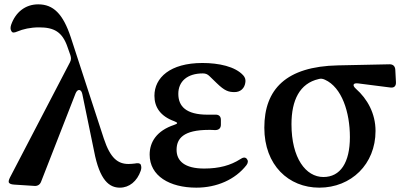

<svg xmlns="http://www.w3.org/2000/svg" viewBox="-20 -841 1867 884"><path d="M22 1C26 6 33 8 46 9L139 15C153 16 164 9 169 -4L328 -411C337 -433 354 -432 359 -408L413 -146C439 -9 484 23 532 23C575 23 611 -6 628 -55C632 -67 631 -75 628 -83C624 -90 615 -91 600 -88C591 -87 580 -86 572 -86C523 -86 488 -112 458 -203L306 -669C270 -778 225 -821 156 -821C96 -821 51 -784 31 -726C27 -713 28 -704 33 -697C37 -689 46 -690 60 -696C86 -707 120 -715 160 -715C228 -715 267 -695 291 -624L304 -587C308 -574 308 -566 302 -554L26 -24C20 -12 18 -3 22 1Z M884 23C978 23 1063 -14 1115 -81C1123 -92 1123 -102 1116 -110C1109 -118 1099 -117 1086 -108C1042 -80 990 -65 920 -65C830 -65 793 -100 793 -151C793 -203 824 -243 942 -243C950 -243 957 -243 970 -242C988 -242 997 -251 997 -267V-289C997 -305 988 -314 971 -313H936C836 -313 801 -352 801 -409C801 -466 842 -503 914 -503C927 -503 936 -499 945 -490L978 -458C1015 -422 1033 -417 1060 -417C1087 -417 1107 -434 1110 -464C1111 -476 1108 -485 1100 -494C1063 -535 987 -551 912 -551C763 -551 691 -483 691 -400C691 -347 719 -306 782 -283C800 -276 800 -272 782 -266C701 -239 669 -187 669 -129C669 -31 761 23 884 23Z M1450 23C1597 23 1709 -85 1709 -238C1709 -319 1671 -386 1619 -432C1601 -448 1605 -460 1629 -457L1778 -438C1795 -436 1804 -445 1803 -463L1800 -520C1799 -536 1790 -545 1774 -545L1536 -540C1297 -535 1197 -430 1197 -253C1197 -80 1309 23 1450 23ZM1322 -269C1322 -380 1360 -457 1447 -477C1457 -480 1465 -479 1476 -474C1554 -439 1591 -324 1591 -210C1591 -92 1547 -26 1469 -26C1388 -26 1322 -113 1322 -269Z"/></svg>

Font: 寒蝉锦书宋Pro Soft
Style: Regular
Weight: 700
Designer: 寒蝉锦书宋{Warren} 思源宋体{Ryoko NISHIZUKA 西塚涼子 (kana & ideographs); Frank Grießhammer (Latin, Greek & Cyrillic); Wenlong ZHANG 
Foundry: Adobe & ChillType
Version: Version 2.000;Glyphs 3.1.1 (3135)